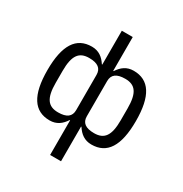

<svg xmlns="http://www.w3.org/2000/svg" viewBox="-205 -864 1159 1218"><g transform="rotate(30 375.0 -255.0)"><path d="M335 -54V200H415V-54H418C444 -14 477 12 528 12C642 12 699 -75 699 -258C699 -441 642 -528 528 -528C477 -528 444 -502 418 -462H415V-710H335V-462H332C306 -502 273 -528 222 -528C108 -528 51 -441 51 -258C51 -75 108 12 222 12C273 12 306 -14 332 -54ZM243 -59C169 -59 137 -102 137 -214V-302C137 -414 169 -457 243 -457C306 -457 336 -434 336 -387V-129C336 -82 306 -59 243 -59ZM507 -59C444 -59 414 -82 414 -129V-387C414 -434 444 -457 507 -457C581 -457 613 -414 613 -302V-214C613 -102 581 -59 507 -59Z"/></g></svg>

Font: Braiins Sans
Style: Regular
Weight: 400
Designer: Mike Abbink, Paul van der Laan, Pieter van Rosmalen, Jiri Chlebus, Lubos Buracinsky
Foundry: Bold Monday, Sudetype
Version: Version 1.000;hotconv 1.0.109;makeotfexe 2.5.65596